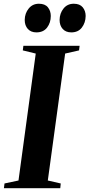

<svg xmlns="http://www.w3.org/2000/svg" viewBox="-38 -982 466 1002"><path d="M-17.5 0 -14.5 -24.5 58.5 -40 148.5 -702.5 81 -719 84 -743H377.5L374.5 -719L302 -702.5L211.5 -40L279 -24.5L276.5 0ZM152 -813Q123.5 -813 107.2 -831Q91 -849 91 -878Q91.5 -912.5 111.8 -937.5Q132 -962.5 165 -962.5Q197 -962.5 212 -943.8Q227 -925 227 -898.5Q227 -863.5 207.8 -838.2Q188.5 -813 152 -813ZM334 -813Q305.5 -813 289.2 -831Q273 -849 273 -878Q273.5 -912.5 293.5 -937.5Q313.5 -962.5 347 -962.5Q378.5 -962.5 393.8 -943.8Q409 -925 409 -898.5Q408.5 -863.5 389.2 -838.2Q370 -813 334 -813Z"/></svg>

Font: Merriweather 120pt
Style: Bold Italic
Weight: 700
Italic angle: -7.8°
Version: Version 2.101